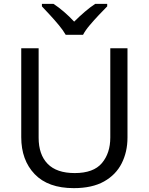

<svg xmlns="http://www.w3.org/2000/svg" viewBox="-20 -964 771 994"><path d="M640 -714V-252Q640 -178 610 -118.5Q580 -59 518.5 -24.5Q457 10 362 10Q229 10 159.5 -62.5Q90 -135 90 -254V-714H180V-251Q180 -164 226.5 -116Q273 -68 367 -68Q464 -68 507.5 -119.5Q551 -171 551 -252V-714ZM320 -784Q307 -807 285 -833.5Q263 -860 239 -886Q215 -912 197 -931V-944H257Q283 -927 311 -903Q339 -879 364 -852Q391 -879 419 -903Q447 -927 473 -944H535V-931Q516 -912 491.5 -886Q467 -860 444.5 -833.5Q422 -807 410 -784Z"/></svg>

Font: Noto Sans IKEA
Style: Regular
Weight: 400
Designer: Monotype Design Team
Foundry: Monotype Imaging Inc.
Version: Version 2.001